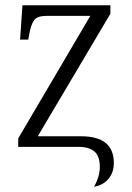

<svg xmlns="http://www.w3.org/2000/svg" viewBox="-20 -556 501 727"><path d="M336 151Q347 132 352.5 113Q358 94 358 77Q358 35 337.5 17.5Q317 0 276 0H49V-32L322 -496H158Q121 -496 109 -479.5Q97 -463 90 -423L87 -406H56L65 -536H398V-504L123 -40H287Q411 -40 411 61Q411 98 390 122Q369 146 336 151Z"/></svg>

Font: Noto Serif SemiCondensed Light
Style: Regular
Weight: 300
Width: 4
Designer: Monotype Design Team
Foundry: Monotype Imaging Inc.
Version: Version 2.013